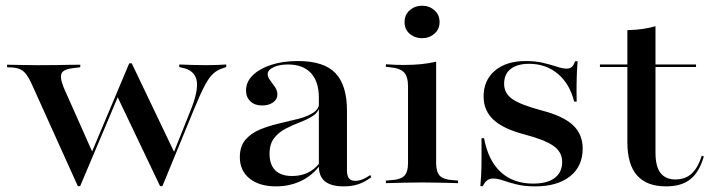

<svg xmlns="http://www.w3.org/2000/svg" viewBox="-20 -641 2484 672"><path d="M252.4 10.5 91.1 -346.8Q81.5 -367.7 73 -379.4Q64.5 -391.1 53.2 -397.2Q41.9 -403.2 23.4 -404.8L4.8 -405.6V-414.5Q22.6 -414.5 48.8 -413.7Q75 -412.9 108.1 -412.9H112.9H117.7Q147.6 -412.9 174.2 -413.3Q200.8 -413.7 223 -414.1Q245.2 -414.5 261.3 -414.5L260.5 -405.6L241.1 -403.2Q204.8 -400 196.4 -385.9Q187.9 -371.8 203.2 -333.9L304 -107.3L298.4 -101.6L432.3 -419.4L439.5 -412.9L260.5 10.5ZM540.3 10.5 390.3 -304 432.3 -419.4H441.1L591.1 -105.6L583.9 -96.8L645.2 -250Q675.8 -324.2 668.1 -360.1Q660.5 -396 616.9 -404L607.3 -406.5V-415.3Q628.2 -414.5 652 -413.7Q675.8 -412.9 703.2 -412.9Q725 -412.9 741.1 -413.7Q757.3 -414.5 771.8 -415.3V-406.5L762.9 -403.2Q742.7 -397.6 727.4 -384.3Q712.1 -371 696.8 -341.9Q681.5 -312.9 658.9 -258.1L548.4 10.5Z M1096 -207.3V-299.2Q1096 -355.6 1068.1 -385.5Q1040.3 -415.3 987.9 -415.3Q957.3 -415.3 937.1 -405.6Q916.9 -396 916.9 -381.5Q916.9 -371 925.4 -360.1Q933.9 -349.2 942.3 -336.7Q950.8 -324.2 950.8 -309.7Q950.8 -293.5 935.9 -282.7Q921 -271.8 896.8 -271.8Q871.8 -271.8 856.5 -286.3Q841.1 -300.8 841.1 -324.2Q841.1 -354.8 864.9 -377.8Q888.7 -400.8 929.4 -414.1Q970.2 -427.4 1022.6 -427.4Q1113.7 -427.4 1154 -385.1Q1194.4 -342.7 1194.4 -254V-207.3ZM946 11.3Q887.9 11.3 853.6 -16.1Q819.4 -43.5 819.4 -91.1Q819.4 -129 839.1 -152Q858.9 -175 890.3 -187.9Q921.8 -200.8 956.9 -208.9Q991.9 -216.9 1023.8 -225Q1055.6 -233.1 1076.2 -246.4Q1096.8 -259.7 1097.6 -282.3L1098.4 -266.9Q1093.5 -246.8 1074.2 -234.7Q1054.8 -222.6 1029.4 -212.9Q1004 -203.2 979.8 -190.7Q955.6 -178.2 939.5 -157.7Q923.4 -137.1 923.4 -102.4Q923.4 -65.3 943.1 -45.2Q962.9 -25 1002.4 -25Q1032.3 -25 1056 -35.9Q1079.8 -46.8 1099.2 -71V-61.3Q1071 -25 1031.9 -6.9Q992.7 11.3 946 11.3ZM1194.4 -44.4Q1194.4 -25.8 1201.2 -16.9Q1208.1 -8.1 1223.4 -8.1Q1235.5 -8.1 1248 -12.9Q1260.5 -17.7 1275.8 -28.2L1279.8 -21Q1257.3 -4 1234.7 3.6Q1212.1 11.3 1183.1 11.3Q1139.5 11.3 1117.7 -6Q1096 -23.4 1096 -58.9V-207.3H1194.4Z M1408.1 -207.3V-337.9Q1408.1 -372.6 1394.4 -387.5Q1380.6 -402.4 1344.4 -405.6L1330.6 -407.3V-416.1Q1352.4 -414.5 1365.3 -414.1Q1378.2 -413.7 1394.4 -413.7Q1426.6 -413.7 1454.4 -416.5Q1482.3 -419.4 1506.5 -425V-416.1V-207.3ZM1457.3 -2.4Q1423.4 -2.4 1394.8 -1.6Q1366.1 -0.8 1330.6 0V-8.9L1348.4 -10.5Q1381.5 -12.1 1394.8 -25.4Q1408.1 -38.7 1408.1 -70.2V-207.3H1506.5V-70.2Q1506.5 -38.7 1519.8 -25.4Q1533.1 -12.1 1566.1 -10.5L1583.1 -8.9V0Q1548.4 -0.8 1519.4 -1.6Q1490.3 -2.4 1457.3 -2.4ZM1457.3 -507.3Q1432.3 -507.3 1414.1 -522.6Q1396 -537.9 1396 -563.7Q1396 -589.5 1414.1 -605.2Q1432.3 -621 1457.3 -621Q1482.3 -621 1500.4 -605.2Q1518.5 -589.5 1518.5 -563.7Q1518.5 -538.7 1500.4 -523Q1482.3 -507.3 1457.3 -507.3Z M1853.2 11.3Q1815.3 11.3 1787.9 4.4Q1760.5 -2.4 1741.1 -9.3Q1721.8 -16.1 1705.6 -16.1Q1681.5 -16.1 1670.2 10.5H1661.3Q1662.9 -8.9 1664.1 -30.2Q1665.3 -51.6 1665.3 -81.9Q1665.3 -112.1 1665.3 -157.3H1674.2Q1688.7 -79 1732.7 -38.7Q1776.6 1.6 1846 1.6Q1895.2 1.6 1921.4 -18.1Q1947.6 -37.9 1947.6 -74.2Q1947.6 -108.9 1917.3 -130.2Q1887.1 -151.6 1816.9 -170.2Q1741.9 -189.5 1707.3 -221.8Q1672.6 -254 1672.6 -303.2Q1672.6 -360.5 1712.5 -394Q1752.4 -427.4 1820.2 -427.4Q1854 -427.4 1881 -421Q1908.1 -414.5 1928.6 -407.7Q1949.2 -400.8 1963.7 -400.8Q1974.2 -400.8 1981 -406.5Q1987.9 -412.1 1992.7 -426.6H2001.6Q2000 -408.9 1999.2 -389.9Q1998.4 -371 1998 -346Q1997.6 -321 1998.4 -285.5H1989.5Q1974.2 -347.6 1932.3 -382.7Q1890.3 -417.7 1832.3 -417.7Q1790.3 -417.7 1767.3 -399.6Q1744.4 -381.5 1744.4 -347.6Q1744.4 -314.5 1773 -294.4Q1801.6 -274.2 1877.4 -254Q1951.6 -234.7 1985.5 -202.8Q2019.4 -171 2019.4 -121Q2019.4 -58.9 1975 -23.8Q1930.6 11.3 1853.2 11.3Z M2311.3 11.3Q2243.5 11.3 2209.7 -27Q2175.8 -65.3 2175.8 -143.5V-207.3H2274.2V-107.3Q2274.2 -58.1 2291.9 -35.5Q2309.7 -12.9 2343.5 -12.9Q2378.2 -12.9 2400.4 -33.1Q2422.6 -53.2 2436.3 -96L2443.5 -93.5Q2427.4 -38.7 2396.4 -13.7Q2365.3 11.3 2311.3 11.3ZM2175.8 -207.3V-535.5Q2207.3 -536.3 2231 -539.9Q2254.8 -543.5 2274.2 -549.2V-207.3ZM2079.8 -406.5V-415.3H2416.1V-406.5Z"/></svg>

Font: Playfair 144pt SemiExpanded SemiBold
Style: Regular
Weight: 600
Width: 6
Designer: Claus Eggers Sørensen
Foundry: Claus Eggers Sørensen
Version: Version 2.203